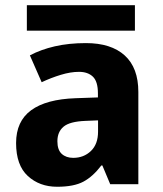

<svg xmlns="http://www.w3.org/2000/svg" viewBox="-20 -710 628 740"><path d="M311 -543.9Q408.2 -543.9 460.7 -496.3Q513.2 -448.7 513.2 -355.5V0H404.8L374.5 -72.3H370.6Q337.9 -29.3 301.3 -9.8Q264.6 9.8 200.2 9.8Q132.3 9.8 87.2 -31.7Q42 -73.2 42 -158.7Q42 -242.7 100.1 -285.2Q158.2 -327.6 271.5 -331.5L357.4 -334.5V-350.1Q357.4 -396 337.9 -414.6Q318.4 -433.1 284.7 -433.1Q252 -433.1 214.4 -421.6Q176.8 -410.2 140.6 -393.1L95.2 -496.6Q137.2 -519 191.4 -531.5Q245.6 -543.9 311 -543.9ZM357.9 -246.1 309.1 -244.1Q248.5 -241.7 224.9 -221.7Q201.2 -201.7 201.2 -165.5Q201.2 -132.3 218 -116.9Q234.9 -101.6 262.2 -101.6Q302.7 -101.6 330.3 -127.9Q357.9 -154.3 357.9 -202.6ZM83.5 -689.9H500V-591.8H83.5Z"/></svg>

Font: Lunasima
Style: Bold
Weight: 700
Designer: The DocRepair Project, Monotype Design Team
Foundry: Google
Version: Version 2.009